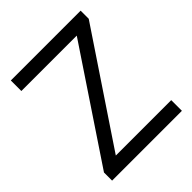

<svg xmlns="http://www.w3.org/2000/svg" viewBox="-196 -830 953 953"><g transform="rotate(-45 280.5 -353.5)"><path d="M40 -57 449 -669 468 -633H36V-707H526V-650L115 -36L102 -75H530V0H40Z"/></g></svg>

Font: 42dot Sans Light
Style: Regular
Weight: 400
Version: Version 1.000